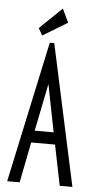

<svg xmlns="http://www.w3.org/2000/svg" viewBox="-56 -825 424 859"><g transform="rotate(5 156.5 -395.5)"><path d="M246 0 209 -182H102L66 0H10L146 -634H166L303 0ZM156 -449 113 -236H198ZM109 -663 91 -695 191 -791 220 -730Z"/></g></svg>

Font: Inconsolata ExtraCondensed Thin
Style: Regular
Weight: 100
Width: 2
Monospace: yes
Designer: Raph Levien, Cyreal, Brenton Simpson
Foundry: Raph Levien, Cyreal, Google
Version: Version 3.100; ttfautohint (v1.8.4.7-5d5b)